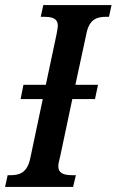

<svg xmlns="http://www.w3.org/2000/svg" viewBox="-38 -734 458 754"><path d="M260 -46H249C216 -46 191 -51 191 -82C191 -91 195 -106 199 -123L246 -345H335L347 -401H258L301 -600C312 -660 344 -668 380 -668H390L400 -714H132L122 -668H132C166 -668 189 -663 189 -632C189 -626 187 -615 184 -599L142 -401H54L43 -345H130L81 -113C69 -54 37 -46 3 -46H-8L-18 0H249Z"/></svg>

Font: Noto Serif Condensed Semi
Style: Italic
Weight: 600
Width: 3
Italic angle: -12°
Designer: Monotype Design Team
Foundry: Monotype Imaging Inc.
Version: Version 1.901